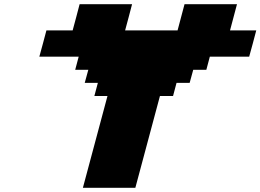

<svg xmlns="http://www.w3.org/2000/svg" viewBox="-20 -895 1241 915"><path d="M375 0H625L742.2 -437.5H804.7L821.3 -500H883.8L900.9 -562.5H963.4L980 -625H1167.5Q1173.3 -645.5 1184.6 -687.3Q1195.8 -729 1201.2 -750H1076.2Q1081.5 -770.5 1092.8 -812.5Q1104 -854.5 1109.4 -875H859.4Q854 -854.5 842.8 -812.5Q831.5 -770.5 826.2 -750H576.2Q582 -771 593 -812.5Q604 -854 609.4 -875H359.4Q354 -854 343 -812.5Q332 -771 326.2 -750H201.2Q195.8 -729.5 184.6 -687.7Q173.3 -646 167.5 -625H355L338.4 -562.5H400.9L383.8 -500H446.3L429.7 -437.5H492.2Z"/></svg>

Font: Faithful 32x
Style: BoldOblique
Weight: 400
Foundry: Faithful Resource Pack
Version: Version 1.0; January 27, 2023